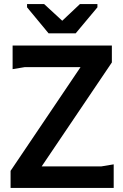

<svg xmlns="http://www.w3.org/2000/svg" viewBox="-20 -924 607 944"><path d="M32 0V-84L376 -594H102L42 -584V-700H530V-617L185 -106H479L539 -116V0ZM219 -760 113 -888V-904H197L286 -822L373 -904H459V-888L352 -760Z"/></svg>

Font: AR One Sans SemiBold
Style: Regular
Weight: 600
Designer: Niteesh Yadav
Foundry: Niteesh Yadav
Version: Version 1.001;gftools[0.9.33]